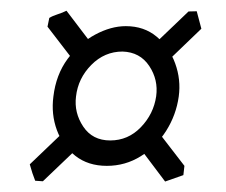

<svg xmlns="http://www.w3.org/2000/svg" viewBox="-20 -453 429 365"><path d="M212.9 -355Q178.7 -355 153.6 -329.6Q128.4 -304.2 124.5 -269.5Q120.6 -238.8 138.2 -212.4Q155.8 -186 189.5 -186Q223.6 -186 247.8 -211.2Q272 -236.3 276.9 -270Q281.2 -301.3 263.7 -327.6Q246.1 -354 212.9 -355ZM81.5 -269.5Q86.4 -311 108.6 -341.1Q130.9 -371.1 160.9 -387.2Q190.9 -403.3 219.2 -403.3Q253.9 -403.3 277.8 -383.3Q301.8 -363.3 313 -332.5Q324.2 -301.8 319.8 -269.5Q314.9 -234.4 295.9 -204.3Q276.9 -174.3 247.6 -156Q218.3 -137.7 183.1 -137.7Q147.5 -137.7 123.3 -156.7Q99.1 -175.8 88.1 -205.8Q77.1 -235.8 81.5 -269.5ZM128.9 -215.3 138.7 -182.1 61.5 -108.4 46.9 -109.4Q41.5 -122.6 36.6 -140.6L113.8 -214.4ZM158.7 -344.2 127 -328.6 70.3 -402.3 73.7 -418.9Q80.1 -422.9 89.4 -425.8Q98.6 -428.7 106.4 -432.6L160.6 -361.3ZM328.6 -120.1 293.9 -107.9 240.2 -179.2 243.7 -196.3Q250 -199.7 258.3 -204.1Q266.6 -208.5 273.4 -211.9L330.6 -137.7ZM354 -431.6 362.8 -398.4 286.1 -324.7 271 -325.7Q268.6 -332.5 265.9 -340.8Q263.2 -349.1 260.7 -356.9L338.4 -431.2Z"/></svg>

Font: Dai Banna SIL
Style: Italic
Weight: 400
Italic angle: -11°
Designer: Victor Gaultney
Foundry: SIL International
Version: Version 4.000